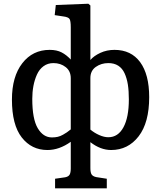

<svg xmlns="http://www.w3.org/2000/svg" viewBox="-20 -789 863 1028"><path d="M274.9 219.2V168L329.1 160.2Q346.7 156.7 352.8 146Q358.9 135.3 358.9 112.8V-29.8Q297.4 14.2 233.9 14.2Q148.9 14.2 96.4 -53.2Q43.9 -120.6 43.9 -255.9Q43.9 -378.9 99.4 -450.4Q154.8 -522 246.1 -522Q283.7 -522 309.8 -508.5Q335.9 -495.1 358.9 -470.2V-643.1Q358.9 -677.2 352.3 -687.5Q345.7 -697.8 317.9 -701.2L272.9 -708L278.8 -762.2L453.1 -769L463.9 -759.8V-467.8Q482.4 -489.7 517.1 -505.9Q551.8 -522 592.8 -522Q682.1 -522 730.5 -456.1Q778.8 -390.1 778.8 -269Q778.8 -132.3 722.2 -59.1Q665.5 14.2 575.2 14.2Q518.1 14.2 463.9 -27.8V110.8Q463.9 134.8 470.5 145Q477.1 155.3 495.1 159.2L551.8 168V219.2ZM257.8 -53.2Q274.9 -53.2 289.1 -56.4Q303.2 -59.6 317.6 -67.9Q332 -76.2 337.9 -80.3Q343.8 -84.5 358.9 -96.2V-370.1Q358.9 -408.7 331.5 -429.9Q304.2 -451.2 266.1 -451.2Q235.8 -451.2 213.1 -434.6Q190.4 -418 177.7 -389.6Q165 -361.3 158.9 -328.6Q152.8 -295.9 152.8 -259.8Q152.8 -151.9 182.1 -102.5Q211.4 -53.2 257.8 -53.2ZM560.1 -54.2Q612.3 -54.2 641.1 -107.7Q669.9 -161.1 669.9 -256.8Q669.9 -302.2 664.6 -336.2Q659.2 -370.1 647 -396.7Q634.8 -423.3 613 -437.3Q591.3 -451.2 560.1 -451.2Q522 -451.2 492.9 -430.7Q463.9 -410.2 463.9 -371.1V-95.2Q484.9 -77.6 511.2 -65.9Q537.6 -54.2 560.1 -54.2Z"/></svg>

Font: Literata Book Medium
Style: Regular
Weight: 500
Designer: Latin by Veronika Burian and Jose Scaglione. Greek by Irene Vlachou. Cyrillic by Vera Evstafieva
Foundry: TypeTogether
Version: Version 2.003;PS 002.003;hotconv 1.0.88;makeotf.lib2.5.64775